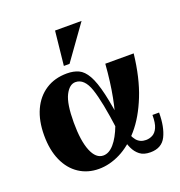

<svg xmlns="http://www.w3.org/2000/svg" viewBox="-131 -832 894 953"><g transform="rotate(-20 315.5 -355.0)"><path d="M235 0Q176 0 130.5 -30Q85 -60 60 -116Q35 -172 35 -249Q35 -326 60.5 -382Q86 -438 133.5 -469Q181 -500 246 -500Q281 -500 307 -488Q333 -476 353 -441Q373 -406 389 -337.5Q405 -269 420 -155H385Q365 -307 341.5 -376Q318 -445 271 -445Q239 -445 217 -401.5Q195 -358 195 -259Q195 -162 217 -108.5Q239 -55 278 -55Q308 -55 335 -86Q362 -117 383.5 -173.5Q405 -230 420 -308Q435 -386 442 -480H592Q578 -355 541.5 -264Q505 -173 454.5 -114.5Q404 -56 347.5 -28Q291 0 235 0ZM503 10Q468 10 447.5 -6Q427 -22 415.5 -47Q404 -72 398 -101Q392 -130 385 -155H420Q435 -99 453.5 -77Q472 -55 503 -55Q522 -55 538.5 -64Q555 -73 565 -95.5Q575 -118 575 -161H610Q610 -85 586.5 -37.5Q563 10 503 10ZM245 -540 264 -720H404L275 -540Z"/></g></svg>

Font: Brygada 1918
Style: Bold
Weight: 700
Designer: Mateusz Machalski | Borys Kosmynka | Przemek Hoffer
Foundry: NIEPODLEGLA 2018
Version: Version 3.006